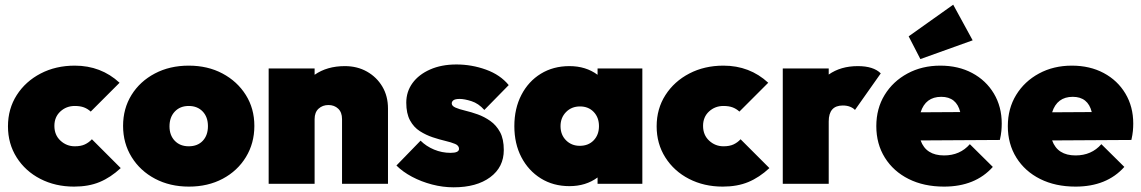

<svg xmlns="http://www.w3.org/2000/svg" viewBox="-20 -784 4866 819"><path d="M296 12Q216 12 152 -21Q88 -54 51 -112.5Q14 -171 14 -245Q14 -320 51.5 -378.5Q89 -437 153.5 -470.5Q218 -504 299 -504Q411 -504 490 -431L367 -308Q354 -320 338 -326Q322 -332 299 -332Q263 -332 237.5 -308.5Q212 -285 212 -247Q212 -208 238 -184Q264 -160 299 -160Q325 -160 342 -168Q359 -176 372 -190L495 -67Q452 -27 405 -7.5Q358 12 296 12Z M786 12Q705 12 641.5 -21.5Q578 -55 541.5 -114Q505 -173 505 -247Q505 -321 541 -379Q577 -437 640.5 -470.5Q704 -504 785 -504Q866 -504 929 -470.5Q992 -437 1028.5 -379Q1065 -321 1065 -247Q1065 -173 1029 -114Q993 -55 930 -21.5Q867 12 786 12ZM785 -160Q823 -160 845 -183.5Q867 -207 867 -246Q867 -285 844.5 -308.5Q822 -332 785 -332Q748 -332 725.5 -308Q703 -284 703 -245Q703 -207 725.5 -183.5Q748 -160 785 -160Z M1126 0V-492H1322V-465Q1375 -502 1451 -502Q1504 -502 1545.5 -478.5Q1587 -455 1611 -414.5Q1635 -374 1635 -321V0H1439V-276Q1439 -305 1422.5 -320.5Q1406 -336 1381 -336Q1356 -336 1339 -320.5Q1322 -305 1322 -276V0Z M1915 15Q1869 15 1823 3Q1777 -9 1737.5 -30Q1698 -51 1671 -78L1774 -184Q1798 -160 1831.5 -146Q1865 -132 1902 -132Q1938 -132 1938 -149Q1938 -163 1921.5 -170Q1905 -177 1879.5 -183Q1854 -189 1825.5 -198.5Q1797 -208 1771 -224.5Q1745 -241 1729 -270.5Q1713 -300 1713 -346Q1713 -393 1739.5 -429.5Q1766 -466 1814.5 -487.5Q1863 -509 1927 -509Q1992 -509 2053 -487Q2114 -465 2150 -421L2046 -315Q2021 -343 1991 -352.5Q1961 -362 1941 -362Q1922 -362 1914.5 -356.5Q1907 -351 1907 -343Q1907 -332 1923 -325Q1939 -318 1964.5 -312Q1990 -306 2018 -296Q2046 -286 2071.5 -268Q2097 -250 2113 -220.5Q2129 -191 2129 -144Q2129 -71 2071 -28Q2013 15 1915 15Z M2409 10Q2340 10 2287 -23Q2234 -56 2204 -113.5Q2174 -171 2174 -246Q2174 -321 2204 -379Q2234 -437 2287 -469.5Q2340 -502 2409 -502Q2479 -502 2529 -465V-492H2720V0H2529V-27Q2479 10 2409 10ZM2453 -162Q2490 -162 2512.5 -185.5Q2535 -209 2535 -246Q2535 -283 2512.5 -306.5Q2490 -330 2454 -330Q2418 -330 2394.5 -306Q2371 -282 2371 -246Q2371 -209 2394.5 -185.5Q2418 -162 2453 -162Z M3063 12Q2983 12 2919 -21Q2855 -54 2818 -112.5Q2781 -171 2781 -245Q2781 -320 2818.5 -378.5Q2856 -437 2920.5 -470.5Q2985 -504 3066 -504Q3178 -504 3257 -431L3134 -308Q3121 -320 3105 -326Q3089 -332 3066 -332Q3030 -332 3004.5 -308.5Q2979 -285 2979 -247Q2979 -208 3005 -184Q3031 -160 3066 -160Q3092 -160 3109 -168Q3126 -176 3139 -190L3262 -67Q3219 -27 3172 -7.5Q3125 12 3063 12Z M3319 0V-492H3515V-466Q3566 -502 3639 -502Q3706 -502 3737 -471L3627 -315Q3620 -323 3606.5 -328.5Q3593 -334 3575 -334Q3515 -334 3515 -266V0Z M4007 12Q3921 12 3856 -20.5Q3791 -53 3754.5 -111.5Q3718 -170 3718 -246Q3718 -321 3753.5 -379Q3789 -437 3851 -470.5Q3913 -504 3991 -504Q4068 -504 4127 -472.5Q4186 -441 4219.5 -385Q4253 -329 4253 -257Q4253 -242 4251.5 -225.5Q4250 -209 4245 -187L3907 -185Q3930 -121 4007 -121Q4075 -121 4117 -169L4215 -72Q4140 12 4007 12ZM3995 -371Q3928 -371 3907 -305L4076 -306Q4060 -371 3995 -371ZM3906 -532 3856 -629 4046 -764 4129 -612Z M4568 12Q4482 12 4417 -20.5Q4352 -53 4315.5 -111.5Q4279 -170 4279 -246Q4279 -321 4314.5 -379Q4350 -437 4412 -470.5Q4474 -504 4552 -504Q4629 -504 4688 -472.5Q4747 -441 4780.5 -385Q4814 -329 4814 -257Q4814 -242 4812.5 -225.5Q4811 -209 4806 -187L4468 -185Q4491 -121 4568 -121Q4636 -121 4678 -169L4776 -72Q4701 12 4568 12ZM4556 -371Q4489 -371 4468 -305L4637 -306Q4621 -371 4556 -371Z"/></svg>

Font: Outfit Black
Style: Regular
Weight: 900
Designer: Rodrigo Fuenzalida
Foundry: fragTYPE
Version: Version 1.100; ttfautohint (v1.8.4.7-5d5b)